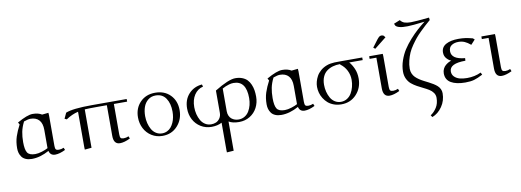

<svg xmlns="http://www.w3.org/2000/svg" viewBox="-75 -1232 5458 2011"><g transform="rotate(-10 2654.0 -226.5)"><path d="M47.9 -128.9Q47.9 -197.8 66.2 -253.4Q84.5 -309.1 117.2 -371.1L104 -394Q212.9 -456.1 270 -456.1Q329.6 -456.1 367.2 -432.1L435.1 -439L437 -411.1V-86.9Q437 -59.1 445.1 -49.1Q453.1 -39.1 476.1 -39.1Q502.9 -39.1 528.8 -50.8L539.1 -25.9Q476.1 4.9 430.2 4.9Q378.4 4.9 366.2 -45.9Q270.5 6.8 182.1 6.8Q145 6.8 117.7 -4.9Q90.3 -16.6 75.7 -36.9Q61 -57.1 54.4 -79.8Q47.9 -102.5 47.9 -128.9ZM121.1 -182.1Q121.1 -101.6 142.3 -69.3Q163.6 -37.1 226.1 -37.1Q257.3 -37.1 297.6 -49.8Q337.9 -62.5 361.8 -76.2V-270Q361.8 -340.3 329.6 -375.2Q297.4 -410.2 237.8 -410.2Q213.4 -410.2 168 -394Q140.6 -339.4 130.9 -290Q121.1 -240.7 121.1 -182.1Z M590.8 -348.1 618.7 -408.2Q693.4 -439 896.5 -439H1267.6V-411.1H1126.5V-86.9Q1126.5 -59.1 1134.5 -49.1Q1142.6 -39.1 1165.5 -39.1Q1192.9 -39.1 1218.8 -50.8L1228.5 -25.9Q1165.5 4.9 1119.6 4.9Q1051.8 4.9 1051.8 -85V-411.1H952.6Q857.4 -411.1 816.4 -408.2V0L743.7 6.8L742.7 -19V-396Q676.8 -380.9 612.8 -337.9Z M1350.6 -228Q1350.6 -325.7 1411.9 -388.9Q1473.1 -452.1 1571.8 -452.1Q1671.4 -452.1 1732.4 -389.6Q1793.5 -327.1 1793.5 -228Q1793.5 -129.4 1731.4 -61.3Q1669.4 6.8 1571.8 6.8Q1507.8 6.8 1456.8 -25.1Q1405.8 -57.1 1378.2 -110.6Q1350.6 -164.1 1350.6 -228ZM1426.8 -228Q1426.8 -189.5 1435.8 -153.1Q1444.8 -116.7 1461.9 -86.7Q1479 -56.6 1507.6 -38.3Q1536.1 -20 1571.8 -20Q1601.1 -20 1625.5 -32Q1649.9 -43.9 1666.5 -63.7Q1683.1 -83.5 1695.1 -110.1Q1707 -136.7 1712.4 -166Q1717.8 -195.3 1717.8 -226.1Q1717.8 -312.5 1680.7 -367.7Q1643.6 -422.9 1571.8 -422.9Q1523.9 -422.9 1490.5 -395.5Q1457 -368.2 1441.9 -325.2Q1426.8 -282.2 1426.8 -228Z M1873.5 -230Q1873.5 -324.7 1929 -384.8Q1984.4 -444.8 2070.3 -452.1L2077.6 -428.2Q2018.6 -414.1 1984.1 -361.6Q1949.7 -309.1 1949.7 -231Q1949.7 -192.4 1958.7 -156.2Q1967.8 -120.1 1984.9 -90.1Q2002 -60.1 2030.5 -42Q2059.1 -23.9 2094.7 -23.9Q2122.1 -23.9 2145.8 -33.9Q2169.4 -43.9 2186.5 -68.6Q2203.6 -93.3 2203.6 -128.9V-363.8Q2353.5 -456.1 2425.3 -456.1Q2466.8 -456.1 2499 -443.4Q2531.2 -430.7 2551.3 -409.4Q2571.3 -388.2 2584.2 -358.2Q2597.2 -328.1 2602.3 -296.4Q2607.4 -264.6 2607.4 -228Q2607.4 -164.6 2579.8 -111.8Q2552.2 -59.1 2501.5 -28.1Q2450.7 2.9 2386.7 2.9Q2317.4 2.9 2277.3 -22V289.1L2204.6 293.9L2203.6 269V-22Q2156.7 2.9 2094.7 2.9Q2030.8 2.9 1979.7 -28.6Q1928.7 -60.1 1901.1 -113Q1873.5 -166 1873.5 -230ZM2277.3 -130.9Q2277.3 -103.5 2286.9 -82.3Q2296.4 -61 2312.3 -48.6Q2328.1 -36.1 2346.9 -30Q2365.7 -23.9 2386.7 -23.9Q2422.4 -23.9 2450.9 -41.3Q2479.5 -58.6 2497.1 -87.6Q2514.6 -116.7 2523.7 -152.1Q2532.7 -187.5 2532.7 -226.1Q2532.7 -410.2 2398.4 -410.2Q2376 -410.2 2351.6 -403.3Q2327.1 -396.5 2313.2 -390.1Q2299.3 -383.8 2277.3 -372.1Z M2701.2 -128.9Q2701.2 -197.8 2719.5 -253.4Q2737.8 -309.1 2770.5 -371.1L2757.3 -394Q2866.2 -456.1 2923.3 -456.1Q2982.9 -456.1 3020.5 -432.1L3088.4 -439L3090.3 -411.1V-86.9Q3090.3 -59.1 3098.4 -49.1Q3106.4 -39.1 3129.4 -39.1Q3156.2 -39.1 3182.1 -50.8L3192.4 -25.9Q3129.4 4.9 3083.5 4.9Q3031.7 4.9 3019.5 -45.9Q2923.8 6.8 2835.4 6.8Q2798.3 6.8 2771 -4.9Q2743.7 -16.6 2729 -36.9Q2714.4 -57.1 2707.8 -79.8Q2701.2 -102.5 2701.2 -128.9ZM2774.4 -182.1Q2774.4 -101.6 2795.7 -69.3Q2816.9 -37.1 2879.4 -37.1Q2910.6 -37.1 2950.9 -49.8Q2991.2 -62.5 3015.1 -76.2V-270Q3015.1 -340.3 2982.9 -375.2Q2950.7 -410.2 2891.1 -410.2Q2866.7 -410.2 2821.3 -394Q2793.9 -339.4 2784.2 -290Q2774.4 -240.7 2774.4 -182.1Z M3252.9 -217.8Q3252.9 -245.1 3260.3 -272.9Q3267.6 -300.8 3283 -329.3Q3298.3 -357.9 3326.4 -382.6Q3354.5 -407.2 3392.1 -421.9Q3413.1 -430.2 3436.3 -433.8Q3459.5 -437.5 3478 -438.2Q3496.6 -439 3538.1 -439H3772.9V-411.1H3629.9Q3657.2 -380.4 3677.5 -333.7Q3697.8 -287.1 3697.8 -228Q3697.8 -129.4 3634.8 -61.3Q3571.8 6.8 3474.1 6.8Q3431.2 6.8 3394.5 -6.6Q3357.9 -20 3332.3 -42.2Q3306.6 -64.5 3288.3 -93.8Q3270 -123 3261.5 -154.5Q3252.9 -186 3252.9 -217.8ZM3329.1 -226.1Q3329.1 -188 3338.1 -152.1Q3347.2 -116.2 3364.3 -86.2Q3381.3 -56.2 3409.9 -38.1Q3438.5 -20 3474.1 -20Q3510.3 -20 3539.3 -38.3Q3568.4 -56.6 3586.2 -86.7Q3604 -116.7 3613.5 -153.1Q3623 -189.5 3623 -228Q3623 -280.8 3599.6 -327.6Q3576.2 -374.5 3532.7 -405.8V-411.1Q3489.3 -411.1 3453.4 -400.6Q3417.5 -390.1 3389.2 -368.7Q3360.8 -347.2 3345 -310.8Q3329.1 -274.4 3329.1 -226.1Z M3846.7 -411.1V-439H3991.2L3992.7 -411.1V-86.9Q3992.7 -59.1 4001 -49.1Q4009.3 -39.1 4032.2 -39.1Q4058.6 -39.1 4084.5 -50.8L4094.2 -25.9Q4031.2 4.9 3986.3 4.9Q3918.5 4.9 3918.5 -85V-411.1ZM3904.3 -520 3962.4 -597.2Q3978 -616.7 3987.5 -623.8Q3997.1 -630.9 4011.2 -630.9Q4016.6 -630.9 4022.2 -629.2Q4027.8 -627.4 4030.8 -626L4033.7 -624L4049.3 -605L3923.3 -504.9Z M4162.1 -729 4228 -755.9Q4246.6 -731 4273.2 -722.4Q4299.8 -713.9 4340.3 -713.9Q4385.7 -713.9 4534.2 -729L4537.1 -702.1Q4504.4 -673.8 4483.6 -655.3Q4462.9 -636.7 4428.5 -603Q4394 -569.3 4371.6 -542Q4349.1 -514.6 4322.3 -476.1Q4295.4 -437.5 4279.8 -401.9Q4264.2 -366.2 4253.2 -322.8Q4242.2 -279.3 4242.2 -235.8Q4242.2 -208.5 4252.2 -185.1Q4262.2 -161.6 4279.3 -144.5Q4296.4 -127.4 4318.6 -112.5Q4340.8 -97.7 4365.2 -85.2Q4389.6 -72.8 4414.1 -60.3Q4438.5 -47.9 4460.7 -34.2Q4482.9 -20.5 4500 -5.1Q4517.1 10.3 4527.1 31Q4537.1 51.8 4537.1 76.2Q4537.1 154.8 4494.1 217Q4451.2 279.3 4388.2 303.2L4374 282.2Q4412.1 257.8 4439.2 214.8Q4466.3 171.9 4466.3 111.8Q4466.3 82 4449.7 58.3Q4433.1 34.7 4407 18.6Q4380.9 2.4 4348.9 -12.9Q4316.9 -28.3 4284.9 -45.9Q4252.9 -63.5 4226.8 -85.2Q4200.7 -106.9 4184.1 -140.9Q4167.5 -174.8 4167.5 -217.8Q4167.5 -276.4 4188.2 -336.4Q4209 -396.5 4240.2 -445.1Q4271.5 -493.7 4315.7 -543Q4359.9 -592.3 4398.2 -626.5Q4436.5 -660.6 4480.5 -694.8Q4344.2 -678.2 4299.3 -678.2Q4266.6 -678.2 4247.6 -679.4Q4228.5 -680.7 4206.1 -687Q4183.6 -693.4 4172.4 -706.1Z M4585 -126Q4585 -152.3 4595.9 -174.6Q4606.9 -196.8 4624 -210.7Q4641.1 -224.6 4656 -232.7Q4670.9 -240.7 4685.1 -245.1Q4662.1 -252.4 4638.4 -278.3Q4614.7 -304.2 4614.7 -342.8Q4614.7 -399.9 4665 -428Q4715.3 -456.1 4798.8 -456.1Q4840.8 -456.1 4872.1 -451.4Q4903.3 -446.8 4948.7 -435.1L4965.8 -419.9L4920.9 -371.1Q4887.7 -399.4 4857.9 -412.1Q4828.1 -424.8 4793.9 -424.8Q4749 -424.8 4719.5 -405Q4689.9 -385.3 4689.9 -342.8Q4689.9 -257.8 4833 -245.1L4831.1 -217.8Q4661.1 -217.8 4661.1 -132.8Q4661.1 -99.6 4683.6 -77.1Q4706.1 -54.7 4740 -45.4Q4773.9 -36.1 4817.9 -36.1Q4900.4 -36.1 4966.8 -67.9L4979 -43.9Q4924.8 -15.1 4887 -4.2Q4849.1 6.8 4792 6.8Q4695.8 6.8 4640.4 -25.6Q4585 -58.1 4585 -126Z M5040 -411.1V-439H5184.6L5186 -411.1V-86.9Q5186 -59.1 5194.3 -49.1Q5202.6 -39.1 5225.6 -39.1Q5252 -39.1 5277.8 -50.8L5287.6 -25.9Q5224.6 4.9 5179.7 4.9Q5111.8 4.9 5111.8 -85V-411.1Z"/></g></svg>

Font: Dehuti Alt
Style: Book
Weight: 400
Version: Version 1.2